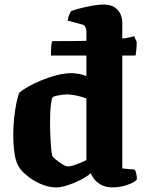

<svg xmlns="http://www.w3.org/2000/svg" viewBox="-20 -820 635 840"><path d="M203 -577Q203 -605 204.5 -620.5Q206 -636 209 -640Q263 -640 311.5 -640.5Q360 -641 401.5 -643Q443 -645 475.5 -647.5Q508 -650 531.5 -653.5Q555 -657 567 -662L578 -636Q578 -618 576.5 -602.5Q575 -587 573 -577ZM227 0Q202 0 177.5 -8Q153 -16 131.5 -28.5Q110 -41 94 -55Q78 -69 69 -80Q50 -105 44 -146Q38 -187 38 -231Q38 -268 42 -304.5Q46 -341 52 -370.5Q58 -400 65 -415Q79 -427 104.5 -441.5Q130 -456 163 -469.5Q196 -483 230 -491.5Q264 -500 293 -500Q305 -500 323.5 -497Q342 -494 358 -487V-685Q358 -693 353.5 -702Q349 -711 339 -713L276 -730Q278 -745 283 -756Q288 -767 292 -772Q302 -776 326.5 -782.5Q351 -789 380 -794.5Q409 -800 434 -800Q473 -800 494 -777.5Q515 -755 515 -719V-83L570 -78Q573 -72 576 -60.5Q579 -49 579 -35Q571 -25 552.5 -17Q534 -9 513 -4.5Q492 0 475 0Q443 0 422.5 -11.5Q402 -23 391.5 -37.5Q381 -52 377 -62Q360 -47 331.5 -32.5Q303 -18 274.5 -9Q246 0 227 0ZM278 -92Q287 -92 300 -96Q313 -100 329 -106.5Q345 -113 358 -120V-389Q349 -393 332.5 -397.5Q316 -402 300 -404.5Q284 -407 272 -407Q264 -407 252.5 -405.5Q241 -404 229 -401.5Q217 -399 210 -395Q206 -384 203.5 -368Q201 -352 200 -331Q199 -310 199 -285Q199 -255 200.5 -221.5Q202 -188 204.5 -164Q207 -140 210 -136Q214 -130 223 -123Q232 -116 241.5 -109Q251 -102 260.5 -97Q270 -92 278 -92Z"/></svg>

Font: Texturina 12pt ExtraBold
Style: Regular
Weight: 800
Designer: Guillermo Torres Carreño
Foundry: Omnibus-Type
Version: Version 1.002